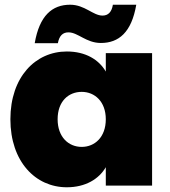

<svg xmlns="http://www.w3.org/2000/svg" viewBox="-20 -786 720 813"><path d="M277 -766C201 -766 147 -720 127 -603H225C231 -635 246 -649 270 -649C310 -649 345 -604 407 -604C483 -604 537 -649 557 -766H458C453 -735 438 -720 414 -720C374 -720 339 -766 277 -766ZM263 -568C130 -568 24 -460 24 -281C24 -102 130 7 263 7C342 7 399 -28 428 -78V0H624V-561H428V-483C399 -533 343 -568 263 -568ZM326 -397C381 -397 428 -356 428 -281C428 -205 381 -164 326 -164C270 -164 224 -206 224 -281C224 -357 270 -397 326 -397Z"/></svg>

Font: Poppins STUK1
Style: Regular
Weight: 400
Designer: Jonny Pinhorn (original), Sammy Jo Hughes (modified version)
Foundry: Type Mafia
Version: Version 1.002;hotconv 1.0.109;makeotfexe 2.5.65596